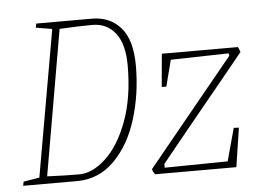

<svg xmlns="http://www.w3.org/2000/svg" viewBox="-46 -649 949 707"><g transform="rotate(-5 428.5 -295.5)"><path d="M464 -404Q464 -301 435.5 -208.5Q407 -116 349.5 -58Q292 0 211 0H12L15 -15L74 -25L169 -566L109 -576L112 -591H318Q384 -591 424 -545.5Q464 -500 464 -404ZM434 -408Q434 -487 402.5 -527.5Q371 -568 317 -568Q278 -568 196 -564L103 -27Q164 -24 222 -24Q270 -24 319.5 -69.5Q369 -115 401.5 -202Q434 -289 434 -408ZM803 -145 822 -144 800 0H500Q491 -11 490 -20L746 -333Q772 -364 810 -411L808 -420L594 -415L569 -318H552L563 -440H844Q847 -436 852 -421L777 -329Q594 -106 537 -35V-21L770 -24Z"/></g></svg>

Font: Grenze Thin
Style: Italic
Weight: 250
Italic angle: -10°
Designer: Renata Polastri
Foundry: Omnibus-Type
Version: Version 1.002; ttfautohint (v1.8)